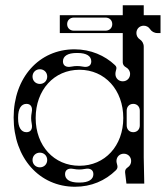

<svg xmlns="http://www.w3.org/2000/svg" viewBox="-20 -700 640 732"><path d="M266 12C328 12 381 -11 422 -51C434 -63 424 -74 424 -86C424 -102 436 -114 452 -114C468 -114 480 -102 480 -86C480 -76 475 -67 467 -62C460 -57 456 -52 457 -42L462 0H530L528 -100V-522C528 -534 522 -544 513 -550C505 -555 500 -564 500 -574C500 -590 512 -602 528 -602C538 -602 547 -597 552 -589C558 -580 568 -574 580 -574H592V-642H528V-680H448V-642H208V-574H448V-462C448 -454 453 -447 461 -443C470 -438 476 -429 476 -418C476 -402 464 -390 448 -390C432 -390 420 -402 420 -418C420 -434 430 -441 418 -452C380 -488 326 -512 264 -512C129 -512 32 -404 32 -252C32 -98 130 12 266 12ZM283 -68C186 -68 116 -144 116 -250C116 -357 186 -434 283 -434C380 -434 450 -357 450 -250C450 -144 380 -68 283 -68ZM132 -62C116 -62 104 -74 104 -90C104 -106 116 -118 132 -118C148 -118 160 -106 160 -90C160 -74 148 -62 132 -62ZM228 -36C228 -52 240 -60 260 -56C276 -53 288 -53 304 -56C324 -60 336 -52 336 -36C336 -16 318 -4 284 -4H280C246 -4 228 -16 228 -36ZM81 -196C61 -196 49 -214 49 -248V-252C49 -286 61 -304 81 -304C97 -304 105 -292 101 -272C98 -256 98 -244 101 -228C105 -208 97 -196 81 -196ZM132 -380C116 -380 104 -392 104 -408C104 -424 116 -436 132 -436C148 -436 160 -424 160 -408C160 -392 148 -380 132 -380ZM488 -196C473 -196 463 -207 463 -222V-278C463 -293 473 -304 488 -304C503 -304 513 -293 513 -278V-222C513 -207 503 -196 488 -196ZM220 -466C220 -486 238 -498 272 -498H276C310 -498 328 -486 328 -466C328 -450 316 -442 296 -446C280 -449 268 -449 252 -446C232 -442 220 -450 220 -466ZM236 -608C236 -623 247 -633 262 -633H382C397 -633 408 -623 408 -608C408 -593 397 -583 382 -583H262C247 -583 236 -593 236 -608Z"/></svg>

Font: Apfel Grotezk Brukt
Style: Regular
Weight: 300
Designer: Luigi Gorlero
Foundry: © 2023, Luigi Gorlero & Collletttivo
Version: Version 2.000;Glyphs 3.2 (3217)